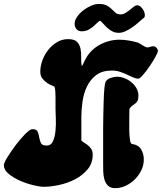

<svg xmlns="http://www.w3.org/2000/svg" viewBox="-49 -970 839 996"><path d="M304 -767Q337 -767 350.5 -753Q364 -739 368.5 -718Q373 -697 372 -672.5Q371 -648 375 -627Q382 -635 385 -643.5Q388 -652 393 -660Q418 -710 467 -737Q516 -764 571 -764Q594 -764 617.5 -760Q641 -756 663 -750Q668 -749 675 -744.5Q682 -740 689.5 -735.5Q697 -731 704 -727.5Q711 -724 714 -724Q722 -724 730 -727Q738 -730 746 -730Q755 -730 762.5 -722.5Q770 -715 770 -705Q770 -698 757 -674.5Q744 -651 727 -626Q710 -601 693 -581.5Q676 -562 669 -562Q656 -562 641.5 -568.5Q627 -575 610 -583Q593 -591 573.5 -597.5Q554 -604 531 -604Q481 -604 450 -580.5Q419 -557 402 -521Q385 -485 379 -442.5Q373 -400 373 -361V-244Q373 -239 382 -233.5Q391 -228 402.5 -220Q414 -212 423 -199.5Q432 -187 432 -168Q432 -123 405.5 -91.5Q379 -60 340.5 -40Q302 -20 258 -10.5Q214 -1 178 -1Q158 -1 123 -9.5Q88 -18 54 -33Q20 -48 -4.5 -68.5Q-29 -89 -29 -113Q-29 -125 -10 -155.5Q9 -186 33.5 -218.5Q58 -251 82.5 -275.5Q107 -300 119 -300Q141 -300 146.5 -286.5Q152 -273 154.5 -257.5Q157 -242 163 -228.5Q169 -215 193 -215Q216 -215 226 -238Q236 -261 239 -292.5Q242 -324 240.5 -355.5Q239 -387 239 -404Q239 -414 239 -430Q239 -446 239 -463.5Q239 -481 238 -496Q237 -511 234 -519Q233 -522 221.5 -526Q210 -530 196.5 -539Q183 -548 171.5 -562Q160 -576 160 -598Q160 -627 171 -657Q182 -687 201.5 -711.5Q221 -736 247 -751.5Q273 -767 304 -767ZM558 -572Q577 -572 596.5 -564.5Q616 -557 632 -544Q648 -531 658.5 -513Q669 -495 669 -475Q669 -457 665 -448.5Q661 -440 654 -434Q647 -428 639 -423Q631 -418 624 -408Q622 -402 622 -395Q622 -388 622 -381Q622 -372 621.5 -346.5Q621 -321 621.5 -294Q622 -267 625 -245.5Q628 -224 636 -223Q668 -219 682.5 -196Q697 -173 697 -142Q697 -114 684.5 -87.5Q672 -61 651 -40Q630 -19 603.5 -6.5Q577 6 549 6Q524 6 511 -7Q498 -20 492.5 -39.5Q487 -59 486.5 -81Q486 -103 486 -121V-193Q486 -206 486 -235Q486 -264 486 -300.5Q486 -337 487 -377Q488 -417 489 -451.5Q490 -486 492.5 -511Q495 -536 498 -544Q505 -559 524 -565.5Q543 -572 558 -572ZM471.9 -861.8Q465.2 -861.8 457.1 -853.4Q449 -845.1 437.5 -834.7Q426 -824.4 410.4 -816Q394.9 -807.6 374.6 -807.6Q357 -807.6 347.6 -818.9Q338.1 -830.3 338.1 -847Q338.1 -864.8 351 -883Q363.8 -901.2 382.7 -916Q401.6 -930.8 423.3 -940.2Q444.9 -949.5 463.8 -949.5Q490.9 -949.5 505.7 -941.1Q520.6 -932.8 530.7 -922.4Q540.9 -912.1 550.3 -903.7Q559.8 -895.3 577.4 -895.3Q589.5 -895.3 601.7 -902.7Q613.9 -910.1 624.7 -919Q635.5 -927.8 645 -935.2Q654.4 -942.6 662.5 -942.6Q673.4 -942.6 682.8 -933.3Q692.3 -923.9 697.7 -912.1Q703.1 -900.2 702.4 -888.9Q701.7 -877.6 692.3 -873.6Q680.1 -862.8 665.2 -850Q650.4 -837.2 634.2 -826.3Q617.9 -815.5 601 -807.6Q584.1 -799.7 566.6 -799.7Q550.3 -799.7 537.5 -805.6Q524.7 -811.6 513.8 -820.4Q503 -829.3 493.6 -839.6Q484.1 -850 474.6 -859.8Q473.3 -859.8 471.9 -860.8V-861.8Z"/></svg>

Font: r_Neptun CAT
Style: Regular
Weight: 400
Foundry: Peter Wiegel, CAT-Fonts
Version: Version 1.000;June 8, 2024;FontCreator 14.0.0.2814 32-bit